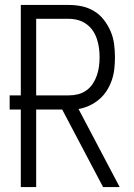

<svg xmlns="http://www.w3.org/2000/svg" viewBox="-20 -755 540 775"><path d="M64 0H126V-313H231L396 0H463L297 -315Q320 -319 341.5 -329Q363 -339 381 -354.5Q399 -370 411.5 -390Q424 -410 431.5 -432Q439 -454 441.5 -477.5Q444 -501 444 -524Q444 -551 440.5 -577.5Q437 -604 426.5 -628.5Q416 -653 399.5 -674.5Q383 -696 360 -710Q337 -724 311 -729.5Q285 -735 258 -735H64V-370H19V-313H64ZM258 -370H126V-679H258Q277 -679 295 -674Q313 -669 328.5 -658Q344 -647 354.5 -631.5Q365 -616 371 -598Q377 -580 379.5 -561.5Q382 -543 382 -524Q382 -505 379.5 -486.5Q377 -468 371 -450.5Q365 -433 354.5 -417Q344 -401 328.5 -390Q313 -379 295 -374.5Q277 -370 258 -370Z"/></svg>

Font: Iosevka SS09 Light
Style: Regular
Weight: 300
Monospace: yes
Designer: Belleve Invis
Foundry: Belleve Invis
Version: Version 5.2.1; ttfautohint (v1.8.3)